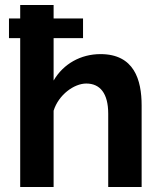

<svg xmlns="http://www.w3.org/2000/svg" viewBox="-20 -750 644 770"><path d="M383 -533C304 -533 234 -494 195 -427V-597H313V-676H195V-730H61V-676H16V-597H61V0H195V-306C215 -370 277 -415 326 -415C381 -415 414 -376 414 -294V0H548V-327C548 -430 518 -533 383 -533Z"/></svg>

Font: FIGSv2-sans-serif
Style: Bold
Weight: 700
Designer: Matt McInerney, Pablo Impallari, Rodrigo Fuenzalida,Mirko Velimirovic
Foundry: Matt McInerney, Pablo Impallari, Rodrigo Fuenzalida
Version: Version 4.021;hotconv 1.0.109;makeotfexe 2.5.65596